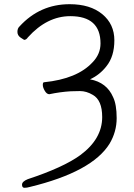

<svg xmlns="http://www.w3.org/2000/svg" viewBox="-20 -733 640 915"><path d="M409 -355Q489 -340 519 -270Q536 -235 536 -170Q536 -105 502 -48Q419 86 122 158Q108 162 96.5 162Q85 162 85 147Q85 132 112 121Q282 65 363 6Q467 -71 467 -175Q467 -256 422 -281Q392 -299 361 -299Q339 -299 317 -298Q267 -295 215 -284Q203 -284 193.5 -300Q184 -316 184 -328.5Q184 -341 190 -341Q348 -357 421 -436Q459 -475 459 -526Q459 -656 315 -656Q204 -656 113 -555Q105 -543 95 -543Q94 -543 78.5 -553.5Q63 -564 63 -581Q63 -598 73 -607Q170 -713 312 -713Q410 -713 467.5 -665.5Q525 -618 525 -541Q525 -464 487 -417Q455 -376 409 -355Z"/></svg>

Font: Moon Stars Kai T
Style: Regular
Weight: 400
Designer: GuiWonder
Version: Version 1.101